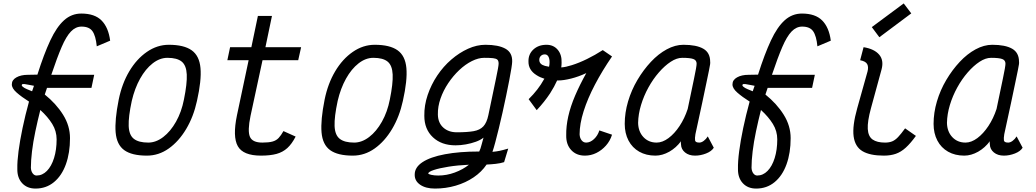

<svg xmlns="http://www.w3.org/2000/svg" viewBox="-20 -893 6040 1119"><path d="M187 206Q138 206 109 174.5Q80 143 81 91Q80 49 88 -12Q96 -73 111.5 -147Q127 -221 149 -301Q106 -328 77 -353.5Q48 -379 49 -402Q49 -427 75.5 -442Q102 -457 143 -457L198 -458Q236 -578 273 -657Q310 -736 353.5 -775Q397 -814 454 -814Q532 -814 572 -773.5Q612 -733 622 -656L544 -623Q538 -684 519 -711Q500 -738 455 -738Q421 -738 393.5 -709.5Q366 -681 339.5 -619.5Q313 -558 279 -457H529L513 -381H254Q251 -373 248 -363Q245 -353 241 -342Q307 -289 347.5 -224.5Q388 -160 388 -88Q388 -2 364 64.5Q340 131 294.5 168.5Q249 206 187 206ZM193 130Q227 130 253.5 103Q280 76 295 28Q310 -20 310 -81Q310 -129 284.5 -170.5Q259 -212 215 -252Q199 -189 186 -127Q173 -65 166.5 -11Q160 43 160 85Q161 105 170.5 117.5Q180 130 193 130ZM167 -361 178 -393Q167 -395 152 -398Q137 -401 124 -403Q111 -405 108 -400Q104 -395 112.5 -387.5Q121 -380 136.5 -373.5Q152 -367 167 -361Z M836 14Q748 14 704 -18Q660 -50 654 -121.5Q648 -193 672 -313Q691 -406 733.5 -477.5Q776 -549 836 -590.5Q896 -632 964 -632Q1052 -632 1097 -600Q1142 -568 1148.5 -496.5Q1155 -425 1128 -305Q1108 -213 1065 -141Q1022 -69 963.5 -27.5Q905 14 836 14ZM844 -62Q889 -62 931.5 -94.5Q974 -127 1006 -184Q1038 -241 1052 -313Q1071 -406 1068.5 -459Q1066 -512 1039 -534Q1012 -556 956 -556Q911 -556 869.5 -523.5Q828 -491 796.5 -434.5Q765 -378 748 -305Q728 -212 730 -159Q732 -106 760 -84Q788 -62 844 -62Z M1501 14Q1397 14 1366 -41Q1335 -96 1361 -221L1429 -542H1305L1321 -618H1445L1483 -800H1565L1527 -618H1735L1718 -542H1510L1440 -217Q1422 -130 1436.5 -96Q1451 -62 1509 -62Q1546 -62 1568 -68Q1590 -74 1604 -89Q1618 -104 1632 -129L1703 -97Q1681 -54 1654.5 -30Q1628 -6 1591.5 4Q1555 14 1501 14Z M2036 14Q1948 14 1904 -18Q1860 -50 1854 -121.5Q1848 -193 1872 -313Q1891 -406 1933.5 -477.5Q1976 -549 2036 -590.5Q2096 -632 2164 -632Q2252 -632 2297 -600Q2342 -568 2348.5 -496.5Q2355 -425 2328 -305Q2308 -213 2265 -141Q2222 -69 2163.5 -27.5Q2105 14 2036 14ZM2044 -62Q2089 -62 2131.5 -94.5Q2174 -127 2206 -184Q2238 -241 2252 -313Q2271 -406 2268.5 -459Q2266 -512 2239 -534Q2212 -556 2156 -556Q2111 -556 2069.5 -523.5Q2028 -491 1996.5 -434.5Q1965 -378 1948 -305Q1928 -212 1930 -159Q1932 -106 1960 -84Q1988 -62 2044 -62Z M2515 206Q2461 206 2428.5 183.5Q2396 161 2397 124Q2397 82 2442.5 52Q2488 22 2573 6Q2658 -10 2773 -10Q2781 -26 2786.5 -49Q2792 -72 2798 -91Q2781 -77 2753.5 -67Q2726 -57 2695 -51.5Q2664 -46 2635 -46Q2553 -46 2503 -93Q2453 -140 2453 -218Q2452 -279 2472.5 -339.5Q2493 -400 2528.5 -453Q2564 -506 2610.5 -546Q2657 -586 2708 -609Q2759 -632 2809 -632Q2885 -632 2926 -609Q2967 -586 2965 -533Q2965 -524 2960.5 -495Q2956 -466 2948 -425Q2940 -384 2930 -335.5Q2920 -287 2909 -238Q2898 -189 2887 -144Q2876 -99 2866.5 -63.5Q2857 -28 2850 -8Q2873 -10 2892 -14Q2911 -18 2942 -27L2918 52Q2896 59 2868.5 62Q2841 65 2816 66Q2787 109 2740.5 140.5Q2694 172 2636 189Q2578 206 2515 206ZM2534 130Q2583 130 2630.5 112.5Q2678 95 2713 67Q2647 70 2594 78.5Q2541 87 2509 97.5Q2477 108 2476 118Q2476 122 2493.5 126Q2511 130 2534 130ZM2642 -122Q2703 -122 2740 -128.5Q2777 -135 2797 -156.5Q2817 -178 2826 -221Q2855 -361 2870.5 -434Q2886 -507 2886 -522Q2886 -539 2878.5 -545.5Q2871 -552 2853.5 -554Q2836 -556 2802 -556Q2768 -556 2730 -537Q2692 -518 2656.5 -484.5Q2621 -451 2592.5 -408.5Q2564 -366 2547.5 -319Q2531 -272 2532 -225Q2533 -177 2563.5 -149.5Q2594 -122 2642 -122Z M3108 -251 3061 -315Q3117 -370 3150 -430Q3151 -432 3153 -434Q3127 -442 3107 -455Q3059 -485 3060 -535Q3059 -577 3088.5 -604.5Q3118 -632 3165 -632Q3206 -632 3230.5 -603Q3255 -574 3253 -527Q3253 -514 3251 -500Q3278 -502 3312 -513Q3354 -526 3401 -549Q3448 -572 3493 -601L3547 -564Q3490 -481 3447.5 -400Q3405 -319 3381.5 -245Q3358 -171 3358 -110Q3359 -89 3369.5 -75.5Q3380 -62 3396 -62Q3420 -62 3442 -82.5Q3464 -103 3473 -133L3547 -108Q3536 -72 3511.5 -44.5Q3487 -17 3455.5 -1.5Q3424 14 3389 14Q3339 14 3309 -18.5Q3279 -51 3280 -104Q3279 -157 3292 -215Q3305 -273 3332 -336Q3359 -399 3397 -467Q3352 -446 3308 -435Q3264 -424 3233 -424Q3230 -424 3227 -424Q3211 -388 3186 -349Q3153 -299 3108 -251ZM3180 -504Q3183 -518 3183 -531Q3183 -551 3176 -563.5Q3169 -576 3155 -576Q3141 -576 3132 -567Q3123 -558 3123 -544Q3123 -518 3156 -509Q3167 -506 3180 -504Z M4105 -98 4140 -32Q4127 -11 4095 1.5Q4063 14 4031 14Q3995 14 3972.5 -4.5Q3950 -23 3949 -51Q3948 -56 3948 -63Q3948 -68 3949 -70Q3921 -32 3881 -9Q3840 14 3800 14Q3746 14 3705.5 -9Q3665 -32 3643 -74Q3621 -116 3621 -171Q3621 -236 3640.5 -302Q3660 -368 3695 -427Q3730 -486 3773.5 -532.5Q3817 -579 3866 -605.5Q3915 -632 3963 -632Q4039 -632 4079 -609Q4119 -586 4119 -533Q4120 -528 4118.5 -517.5Q4117 -507 4112 -482.5Q4107 -458 4097.5 -412.5Q4088 -367 4072.5 -293.5Q4057 -220 4033 -111Q4029 -87 4031 -74.5Q4033 -62 4056 -62Q4068 -62 4081.5 -72Q4095 -82 4105 -98ZM3807 -62Q3841 -62 3876 -88Q3911 -114 3940.5 -158.5Q3970 -203 3988 -258Q4010 -364 4025 -435Q4040 -506 4040 -522Q4040 -542 4021 -549Q4002 -556 3956 -556Q3924 -556 3889 -533Q3854 -510 3820 -471Q3786 -432 3759 -383Q3732 -334 3716 -281Q3700 -228 3699 -177Q3700 -126 3730 -94Q3760 -62 3807 -62Z M4387 206Q4338 206 4309 174.5Q4280 143 4281 91Q4280 49 4288 -12Q4296 -73 4311.5 -147Q4327 -221 4349 -301Q4306 -328 4277 -353.5Q4248 -379 4249 -402Q4249 -427 4275.5 -442Q4302 -457 4343 -457L4398 -458Q4436 -578 4473 -657Q4510 -736 4553.5 -775Q4597 -814 4654 -814Q4732 -814 4772 -773.5Q4812 -733 4822 -656L4744 -623Q4738 -684 4719 -711Q4700 -738 4655 -738Q4621 -738 4593.5 -709.5Q4566 -681 4539.5 -619.5Q4513 -558 4479 -457H4729L4713 -381H4454Q4451 -373 4448 -363Q4445 -353 4441 -342Q4507 -289 4547.5 -224.5Q4588 -160 4588 -88Q4588 -2 4564 64.5Q4540 131 4494.5 168.5Q4449 206 4387 206ZM4393 130Q4427 130 4453.5 103Q4480 76 4495 28Q4510 -20 4510 -81Q4510 -129 4484.5 -170.5Q4459 -212 4415 -252Q4399 -189 4386 -127Q4373 -65 4366.5 -11Q4360 43 4360 85Q4361 105 4370.5 117.5Q4380 130 4393 130ZM4367 -361 4378 -393Q4367 -395 4352 -398Q4337 -401 4324 -403Q4311 -405 4308 -400Q4304 -395 4312.5 -387.5Q4321 -380 4336.5 -373.5Q4352 -367 4367 -361Z M5131 14Q5050 14 5006.5 -12Q4963 -38 4955 -98.5Q4947 -159 4976 -262L5036 -476Q5043 -503 5034 -519.5Q5025 -536 4993 -542L5013 -618Q5075 -608 5103.5 -575Q5132 -542 5118 -489L5056 -262Q5035 -185 5037.5 -141.5Q5040 -98 5065.5 -80Q5091 -62 5138 -62Q5162 -62 5179.5 -69Q5197 -76 5214.5 -94.5Q5232 -113 5255 -145L5318 -101Q5287 -58 5259 -32.5Q5231 -7 5200.5 3.5Q5170 14 5131 14ZM5105 -676 5061 -735 5247 -873 5291 -815Z M5905 -98 5940 -32Q5927 -11 5895 1.5Q5863 14 5831 14Q5795 14 5772.5 -4.5Q5750 -23 5749 -51Q5748 -56 5748 -63Q5748 -68 5749 -70Q5721 -32 5681 -9Q5640 14 5600 14Q5546 14 5505.5 -9Q5465 -32 5443 -74Q5421 -116 5421 -171Q5421 -236 5440.5 -302Q5460 -368 5495 -427Q5530 -486 5573.5 -532.5Q5617 -579 5666 -605.5Q5715 -632 5763 -632Q5839 -632 5879 -609Q5919 -586 5919 -533Q5920 -528 5918.5 -517.5Q5917 -507 5912 -482.5Q5907 -458 5897.5 -412.5Q5888 -367 5872.5 -293.5Q5857 -220 5833 -111Q5829 -87 5831 -74.5Q5833 -62 5856 -62Q5868 -62 5881.5 -72Q5895 -82 5905 -98ZM5607 -62Q5641 -62 5676 -88Q5711 -114 5740.5 -158.5Q5770 -203 5788 -258Q5810 -364 5825 -435Q5840 -506 5840 -522Q5840 -542 5821 -549Q5802 -556 5756 -556Q5724 -556 5689 -533Q5654 -510 5620 -471Q5586 -432 5559 -383Q5532 -334 5516 -281Q5500 -228 5499 -177Q5500 -126 5530 -94Q5560 -62 5607 -62Z"/></svg>

Font: Victor Mono Thin Medium
Style: Italic
Weight: 500
Italic angle: -12°
Monospace: yes
Version: Version 1.561;gftools[0.9.30]